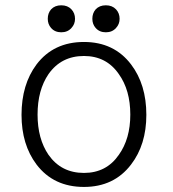

<svg xmlns="http://www.w3.org/2000/svg" viewBox="-20 -700 665 736"><path d="M214.8 -679.7Q190.4 -679.7 175.8 -664.1Q163.1 -649.4 163.1 -627.9Q163.1 -607.4 175.8 -592.8Q190.4 -576.2 214.8 -576.2Q239.3 -576.2 253.9 -592.8Q267.6 -607.4 267.6 -627.9Q267.6 -649.4 253.9 -664.1Q239.3 -679.7 214.8 -679.7ZM385.7 -679.7Q361.3 -679.7 346.7 -664.1Q334 -649.4 334 -627.9Q334 -607.4 346.7 -592.8Q361.3 -576.2 385.7 -576.2Q410.2 -576.2 424.8 -592.8Q438.5 -607.4 438.5 -627.9Q438.5 -649.4 424.8 -664.1Q410.2 -679.7 385.7 -679.7ZM301.8 -539.1Q185.5 -539.1 120.1 -453.1Q62.5 -376 62.5 -259.8Q62.5 -145.5 120.1 -69.3Q185.5 16.6 301.8 16.6Q417 16.6 482.4 -69.3Q541 -145.5 541 -259.8Q541 -376 482.4 -453.1Q417 -539.1 301.8 -539.1ZM301.8 -485.4Q387.7 -485.4 435.5 -416Q479.5 -354.5 479.5 -260.7Q479.5 -168 435.5 -106.4Q387.7 -37.1 301.8 -37.1Q214.8 -37.1 166 -106.4Q124 -168 124 -260.7Q124 -354.5 166 -416Q214.8 -485.4 301.8 -485.4Z"/></svg>

Font: Gulim
Style: Regular
Weight: 400
Version: Version 2.21